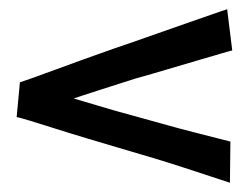

<svg xmlns="http://www.w3.org/2000/svg" viewBox="-20 -500 540 415"><path d="M471 -480 482 -391Q477 -390 457 -384Q437 -378 407.5 -369.5Q378 -361 343 -350.5Q308 -340 272 -330Q238 -319 197 -306Q156 -293 118 -280Q80 -267 52.5 -258Q25 -249 16 -247L23 -322Q29 -324 49 -331Q69 -338 98.5 -349Q128 -360 161.5 -372Q195 -384 229 -396Q259 -406 297 -419.5Q335 -433 372.5 -446Q410 -459 437 -468.5Q464 -478 471 -480ZM477 -105Q465 -109 439 -117.5Q413 -126 379.5 -137Q346 -148 311 -158.5Q276 -169 245 -178Q208 -189 171 -200Q134 -211 101 -221.5Q68 -232 45 -239Q22 -246 16 -247L23 -322Q28 -321 53 -313Q78 -305 114.5 -294.5Q151 -284 190.5 -272Q230 -260 264 -251Q297 -242 332.5 -232Q368 -222 399.5 -214Q431 -206 452.5 -200.5Q474 -195 478 -194Z"/></svg>

Font: Truculenta Medium
Style: Regular
Weight: 500
Version: Version 1.002